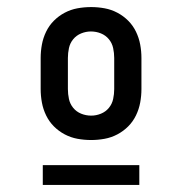

<svg xmlns="http://www.w3.org/2000/svg" viewBox="-20 -713 515 543"><path d="M238 -317Q218 -317 199 -320.5Q180 -324 163 -333Q146 -342 132.5 -355.5Q119 -369 110.5 -386.5Q102 -404 98.5 -423Q95 -442 95 -461V-549Q95 -568 98.5 -587Q102 -606 110.5 -623.5Q119 -641 132.5 -654.5Q146 -668 163 -677Q180 -686 199 -689.5Q218 -693 238 -693Q257 -693 276 -689.5Q295 -686 312 -677Q329 -668 342.5 -654.5Q356 -641 364.5 -623.5Q373 -606 376.5 -587Q380 -568 380 -549V-461Q380 -442 376.5 -423Q373 -404 364.5 -386.5Q356 -369 342.5 -355.5Q329 -342 312 -333Q295 -324 276 -320.5Q257 -317 238 -317ZM238 -386Q252 -386 265.5 -391.5Q279 -397 288 -408Q297 -419 300 -433Q303 -447 303 -461V-549Q303 -563 300 -577Q297 -591 288 -602Q279 -613 265.5 -618.5Q252 -624 237 -624Q223 -624 209.5 -618.5Q196 -613 187 -602Q178 -591 175 -577Q172 -563 172 -549V-461Q172 -447 175 -433Q178 -419 187 -408Q196 -397 209.5 -391.5Q223 -386 238 -386ZM101 -190V-246H374V-190Z"/></svg>

Font: Iosevka QP
Style: Regular
Weight: 400
Designer: Belleve Invis
Foundry: Belleve Invis
Version: Version 20.0.0; ttfautohint (v1.8.4)